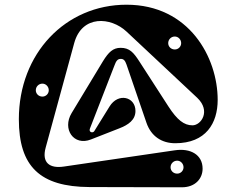

<svg xmlns="http://www.w3.org/2000/svg" viewBox="-20 -795 1004 815"><path d="M362 -250 465 -515C473 -537 479 -545 493 -545C505 -545 511 -538 517 -521L602 -273C622 -216 667 -187 724 -187C854 -187 904 -272 904 -371C904 -551 783 -775 517 -775C258 -775 60 -568 60 -289C60 -88 150 -2 360 -1L752 0C809 0 840 -37 840 -79C840 -138 789 -167 722 -157L251 -88C191 -79 156 -104 174 -169L295 -612C328 -733 451 -723 517 -661L817 -380C876 -324 834 -263 797 -263C761 -263 732 -286 695 -343L571 -535C547 -572 530 -592 492 -592C460 -592 441 -574 417 -535L284 -315C243 -247 293 -174 366 -203L486 -250C525 -265 555 -286 555 -324C555 -384 482 -403 445 -343L380 -238C374 -229 355 -233 362 -250ZM722 -585C706 -585 694 -597 694 -612C694 -627 706 -640 722 -640C737 -640 749 -627 749 -612C749 -597 737 -585 722 -585ZM160 -385C144 -385 132 -397 132 -412C132 -427 144 -440 160 -440C175 -440 187 -427 187 -412C187 -397 175 -385 160 -385ZM732 -58C716 -58 704 -70 704 -85C704 -100 716 -113 732 -113C747 -113 759 -100 759 -85C759 -70 747 -58 732 -58Z"/></svg>

Font: Pilowlava Atome
Style: Regular
Weight: 500
Designer: Anton Moglia, Jérémy Landes, Maksym Kobuzan (Cyrillic), Velvetyne Type Foundry
Foundry: Anton Moglia, Jérémy Landes, Velvetyne Type Foundry
Version: Version 1.002;Glyphs 3.3 (3303)